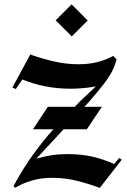

<svg xmlns="http://www.w3.org/2000/svg" viewBox="-20 -883 599 903"><path d="M317.5 -711.7 241.7 -787.5 316.7 -862.5 392.5 -786.7ZM135 -275 205 -380.8H331.7Q338.3 -387.5 344.2 -393.8Q350 -400 355 -405L430.8 -476.7Q372.5 -465.8 313.3 -465.8Q249.2 -465.8 194.2 -476.7Q139.2 -487.5 85 -509.2L54.2 -464.2L38.3 -471.7L122.5 -626.7Q170.8 -609.2 230 -595Q289.2 -580.8 348.3 -580.8Q398.3 -580.8 437.5 -590.8Q476.7 -600.8 513.3 -620L528.3 -603.3Q520 -573.3 506.7 -547.1Q493.3 -520.8 467.1 -486.7Q440.8 -452.5 394.2 -399.2L376.7 -380.8H459.2L388.3 -275H279.2L150.8 -136.7Q188.3 -147.5 222.5 -152.9Q256.7 -158.3 295.8 -158.3Q360 -158.3 412.5 -146.7Q465 -135 516.7 -111.7L540.8 -140L552.5 -131.7L449.2 0.8Q400.8 -17.5 344.2 -32.1Q287.5 -46.7 224.2 -46.7Q174.2 -46.7 129.6 -33.8Q85 -20.8 51.7 0L43.3 -7.5Q90 -94.2 138.8 -160.4Q187.5 -226.7 230.8 -275Z"/></svg>

Font: Manufacturing Consent
Style: Regular
Weight: 400
Version: Version 3.000; ttfautohint (v1.8.4.7-5d5b)